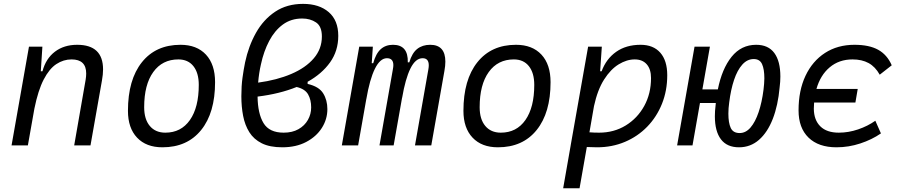

<svg xmlns="http://www.w3.org/2000/svg" viewBox="-20 -762 4728 1006"><path d="M40.5 0 131.8 -517.6H202.1L193.8 -388.7H202.6Q220.2 -455.1 267.8 -491.2Q315.4 -527.3 384.3 -527.3Q520 -527.3 520 -398.4Q520 -372.1 514.2 -340.3L454.1 0H368.7L428.7 -344.2Q431.6 -361.8 431.6 -377Q431.6 -450.7 355 -450.7Q312.5 -450.7 275.4 -426.3Q238.3 -401.9 209 -345.5Q179.7 -289.1 160.2 -192.9L126 0Z M831.1 9.8Q746.1 9.8 698.2 -40.8Q650.4 -91.3 650.4 -181.2Q650.4 -344.2 723.4 -435.8Q796.4 -527.3 925.8 -527.3Q1011.2 -527.3 1059.1 -475.8Q1106.9 -424.3 1106.9 -331.5Q1106.9 -170.9 1033.9 -80.6Q960.9 9.8 831.1 9.8ZM846.2 -66.9Q928.7 -66.9 975.1 -133.1Q1021.5 -199.2 1021.5 -317.4Q1021.5 -379.9 993.4 -415.3Q965.3 -450.7 914.6 -450.7Q830.6 -450.7 783 -384.5Q735.4 -318.4 735.4 -200.2Q735.4 -137.2 764.9 -102.1Q794.4 -66.9 846.2 -66.9Z M1591.8 -333.5V-322.3Q1651.4 -308.6 1673.3 -272.9Q1695.3 -237.3 1695.3 -190.4Q1695.3 -137.2 1666.3 -91.6Q1637.2 -45.9 1584.2 -18.1Q1531.2 9.8 1459 9.8Q1393.6 9.8 1351.6 -11.2Q1309.6 -32.2 1286.4 -69.3Q1263.2 -106.4 1253.9 -154.8Q1244.6 -203.1 1244.6 -257.8Q1244.6 -312 1250.5 -354.2Q1256.3 -396.5 1264.2 -435.5Q1282.2 -520.5 1321.3 -590.1Q1360.4 -659.7 1421.9 -700.7Q1483.4 -741.7 1567.9 -741.7Q1652.3 -741.7 1702.4 -698.5Q1752.4 -655.3 1752.4 -574.2Q1752.4 -495.6 1709.5 -435.3Q1666.5 -375 1591.8 -333.5ZM1332.5 -329.1Q1430.7 -342.3 1506.1 -374.5Q1581.5 -406.7 1624 -456.3Q1666.5 -505.9 1666.5 -570.8Q1666.5 -624 1636 -644.5Q1605.5 -665 1563.5 -665Q1504.9 -665 1461.9 -633.3Q1418.9 -601.6 1390.4 -547.4Q1361.8 -493.2 1347.2 -424.8Q1336.9 -380.4 1332.5 -329.1ZM1534.2 -306.2Q1444.8 -270 1329.6 -255.9Q1330.6 -167 1360.8 -116.9Q1391.1 -66.9 1466.3 -66.9Q1511.7 -66.9 1543.9 -85.2Q1576.2 -103.5 1593.3 -133.8Q1610.4 -164.1 1610.4 -199.2Q1610.4 -239.3 1594.2 -267.6Q1578.1 -295.9 1534.2 -306.2Z M1933.6 -517.6 1927.7 -430.7H1935.5Q1949.2 -481.4 1974.9 -504.4Q2000.5 -527.3 2039.1 -527.3Q2119.1 -527.3 2116.7 -435.5H2124.5Q2138.7 -483.9 2166 -505.6Q2193.4 -527.3 2233.9 -527.3Q2313.5 -527.3 2313.5 -439Q2313.5 -417.5 2308.6 -390.6L2239.7 0H2154.3L2224.6 -399.4Q2226.6 -410.6 2226.6 -419.9Q2226.6 -457 2194.3 -457Q2157.2 -457 2130.6 -403.3Q2104 -349.6 2086.9 -249V-251L2042.5 0H1968.3L2038.6 -399.4Q2041 -411.6 2041 -420.9Q2041 -457 2007.3 -457Q1971.7 -457 1944.3 -401.6Q1917 -346.2 1899.4 -242.7V-243.7L1856.4 0H1771L1862.3 -517.6Z M2588.9 9.8Q2503.9 9.8 2456.1 -40.8Q2408.2 -91.3 2408.2 -181.2Q2408.2 -344.2 2481.2 -435.8Q2554.2 -527.3 2683.6 -527.3Q2769 -527.3 2816.9 -475.8Q2864.7 -424.3 2864.7 -331.5Q2864.7 -170.9 2791.7 -80.6Q2718.8 9.8 2588.9 9.8ZM2604 -66.9Q2686.5 -66.9 2732.9 -133.1Q2779.3 -199.2 2779.3 -317.4Q2779.3 -379.9 2751.2 -415.3Q2723.1 -450.7 2672.4 -450.7Q2588.4 -450.7 2540.8 -384.5Q2493.2 -318.4 2493.2 -200.2Q2493.2 -137.2 2522.7 -102.1Q2552.2 -66.9 2604 -66.9Z M3016.6 224.6H2930.7L2970.2 -0.5V-1L3061.5 -517.6H3133.3L3124.5 -388.7H3132.3Q3156.2 -453.6 3208.5 -490.5Q3260.7 -527.3 3336.4 -527.3Q3403.3 -527.3 3439.7 -485.8Q3476.1 -444.3 3476.1 -367.7Q3476.1 -287.1 3448.5 -218.3Q3420.9 -149.4 3371.1 -98.1Q3321.3 -46.9 3254.2 -18.6Q3187 9.8 3108.4 9.8Q3082 9.8 3054.7 8.3ZM3068.4 -68.8Q3091.8 -66.9 3119.1 -66.9Q3196.8 -66.9 3258.3 -104.5Q3319.8 -142.1 3355.5 -206.8Q3391.1 -271.5 3391.1 -353Q3391.1 -399.4 3368.7 -425Q3346.2 -450.7 3305.7 -450.7Q3264.2 -450.7 3221.9 -425Q3179.7 -399.4 3145.3 -345.5Q3110.8 -291.5 3092.3 -206.1Z M3852.1 9.8Q3789.1 9.8 3757.3 -32.2Q3725.6 -74.2 3725.6 -152.8Q3725.6 -180.7 3729.5 -210.9Q3730 -216.8 3730.5 -222.2H3647.5L3608.4 0H3527.8L3619.1 -517.6H3699.7L3660.2 -293.5H3741.2Q3762.7 -401.4 3813.2 -464.4Q3863.8 -527.3 3941.9 -527.3Q4005.4 -527.3 4037.1 -484.4Q4068.8 -441.4 4068.8 -360.8Q4068.8 -334.5 4064.9 -304.2Q4056.6 -210 4029.1 -139.2Q4001.5 -68.4 3956.8 -29.3Q3912.1 9.8 3852.1 9.8ZM3855.5 -64.9Q3887.7 -64.9 3912.6 -94Q3937.5 -123 3954.8 -174.3Q3972.2 -225.6 3980.5 -292Q3982.4 -307.6 3983.6 -322.8Q3984.9 -337.9 3984.9 -351.6Q3984.9 -399.4 3972.9 -426Q3960.9 -452.6 3929.2 -452.6Q3895.5 -452.6 3869.4 -423.6Q3843.3 -394.5 3826.2 -343.5Q3809.1 -292.5 3800.8 -225.6Q3796.4 -194.8 3796.4 -166.5Q3796.4 -118.2 3808.8 -91.6Q3821.3 -64.9 3855.5 -64.9Z M4362.8 9.8Q4268.6 9.8 4216.3 -41Q4164.1 -91.8 4164.1 -183.6Q4164.1 -287.6 4200.4 -364.7Q4236.8 -441.9 4302.7 -484.6Q4368.7 -527.3 4457 -527.3Q4534.2 -527.3 4581.3 -501.2Q4628.4 -475.1 4652.3 -419.9L4589.4 -370.6Q4565.9 -412.6 4531 -431.6Q4496.1 -450.7 4446.8 -450.7Q4376.5 -450.7 4327.4 -409.4Q4278.3 -368.2 4257.8 -295.9H4474.1L4461.9 -224.6H4245.6Q4244.1 -209 4244.1 -192.4Q4244.6 -133.3 4278.1 -100.1Q4311.5 -66.9 4375 -66.9Q4425.8 -66.9 4476.1 -84Q4526.4 -101.1 4566.4 -129.4L4595.7 -63Q4548.3 -30.3 4487.5 -10.3Q4426.8 9.8 4362.8 9.8Z"/></svg>

Font: CaskaydiaCove NFP SemiLight
Style: Italic
Weight: 350
Italic angle: -10°
Designer: Aaron Bell
Foundry: Saja Typeworks
Version: Version 2111.001; VTT 6.35;Nerd Fonts 3.1.1